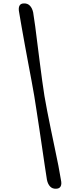

<svg xmlns="http://www.w3.org/2000/svg" viewBox="-20 -884 460 1138"><path d="M183.1 -314.9Q189 -277.8 196.8 -227.6Q204.5 -177.3 213 -121.2Q221.5 -65 229.6 -9.3Q237.7 46.5 245.1 96.1Q252.6 145.7 258.3 182.1Q263.7 207.7 277.3 221.6Q290.8 235.5 311.5 234.6Q331.8 234.7 339.3 220.9Q346.9 207.2 341 181.4Q335.7 146.8 326.1 98Q316.5 49.1 304.6 -6.7Q292.8 -62.5 281.2 -119Q269.7 -175.5 259.7 -226.3Q249.8 -277.1 243.5 -314.8Q237.4 -352.9 230.4 -403.7Q223.4 -454.5 216.2 -511.3Q209 -568 201.9 -623.6Q194.9 -679.3 188.7 -727.9Q182.4 -776.5 176.5 -810.8Q170.9 -836 157.2 -850.2Q143.5 -864.4 122.4 -863.7Q102.1 -863.8 95.1 -849.5Q88.2 -835.2 93.6 -809.7Q99.5 -773.7 108.2 -724.5Q116.8 -675.2 127 -619.5Q137.3 -563.7 147.7 -507.7Q158.1 -451.6 167.6 -401.7Q177.1 -351.9 183.1 -314.9Z"/></svg>

Font: Fraunces ExtraBold
Style: Italic
Weight: 800
Italic angle: -16°
Version: Version 1.000;[b76b70a41]